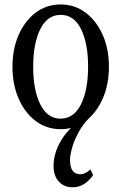

<svg xmlns="http://www.w3.org/2000/svg" viewBox="-20 -554 530 839"><path d="M245 10.5Q183.5 10.5 136 -25.2Q88.5 -61 61.5 -122.8Q34.5 -184.5 34.5 -262Q34.5 -340 61.5 -401.5Q88.5 -463 136 -498.8Q183.5 -534.5 245 -534.5Q306.5 -534.5 354 -498.8Q401.5 -463 428.8 -401.5Q456 -340 456 -262Q456 -184.5 428.8 -122.8Q401.5 -61 354 -25.2Q306.5 10.5 245 10.5ZM244.5 -35.5Q302.5 -35.5 333.8 -98.2Q365 -161 365 -263Q365 -364.5 334.2 -426.8Q303.5 -489 245 -489Q187 -489 156 -426.5Q125 -364 125 -262Q125 -160.5 156 -98Q187 -35.5 244.5 -35.5ZM298 264.5Q259.5 264.5 236.8 239.2Q214 214 214 171Q214 114.5 248.5 57.5Q283 0.5 351.5 -43L370 -38.5Q342 -10.5 323.2 24.2Q304.5 59 295.2 91.2Q286 123.5 286 144.5Q286 207.5 331 207.5Q342 207.5 352.2 202.5Q362.5 197.5 375 186.5L387 211.5Q348.5 264.5 298 264.5Z"/></svg>

Font: Libre Caslon Condensed
Style: Regular
Weight: 400
Designer: Pablo Impallari, Rodrigo Fuenzalida, Katja Schimmel, Ertekin Erdin
Foundry: Pablo Impallari, Rodrigo Fuenzalida
Version: Version 2.000; ttfautohint (v1.8.4.7-5d5b);gftools[0.9.33]